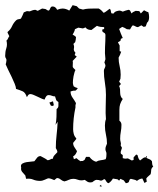

<svg xmlns="http://www.w3.org/2000/svg" viewBox="-38 -637 613 743"><path d="M387 -603Q391 -599 391 -594Q391 -589 394 -585H402Q405 -591 412.5 -593.5Q420 -596 426 -596Q427 -596 431 -594.5Q435 -593 437 -592Q439 -593 448 -596Q457 -599 459 -599Q464 -599 466.5 -594Q469 -589 471 -585Q476 -591 487 -595L501 -594L507 -585L519 -597H520Q524 -595 527.5 -593Q531 -591 536 -590Q539 -581 539 -571Q539 -565 537.5 -559Q536 -553 531 -549L526 -535L518 -533L509 -539L496 -532Q491 -532 486 -535Q481 -538 476 -539Q472 -536 470 -531.5Q468 -527 465 -523L453 -524Q444 -530 435 -533L423 -525Q426 -516 429.5 -507.5Q433 -499 437 -490L430 -487L428 -479L419 -474V-472L425 -461V-439L431 -437Q429 -431 426.5 -425Q424 -419 421 -414Q421 -397 425 -381Q429 -365 429 -348L428 -332L423 -321L430 -312L423 -304Q426 -298 426.5 -291.5Q427 -285 427 -278.5Q427 -272 429 -265.5Q431 -259 437 -254Q430 -243 427 -234Q424 -225 424 -212V-170Q432 -164 432 -154Q432 -140 429.5 -127Q427 -114 427 -100Q427 -93 429 -87Q431 -81 429 -74L434 -65Q433 -60 431 -55.5Q429 -51 429 -46L430 -42L437 -37V-25Q444 -23 447 -23Q450 -23 457 -24L472 -16L479 -18V-28L489 -39L494 -37Q496 -30 497.5 -25.5Q499 -21 504 -16Q509 -20 515 -24.5Q521 -29 528 -28V-33H531L529 -26Q534 -23 540 -21Q546 -19 550 -13Q551 -8 551 -2.5Q551 3 555 7Q547 15 547 21.5Q547 28 545 37Q540 42 535.5 45.5Q531 49 528 54L530 66L521 71L513 54Q503 54 492 63Q487 59 480.5 58Q474 57 468 55Q464 57 463 59.5Q462 62 461.5 64.5Q461 67 458.5 69Q456 71 449 72L441 61L428 55L423 62L417 57L399 54Q392 66 382 72Q377 71 374 66Q371 61 369 58L365 56Q355 64 350 61.5Q345 59 335 59Q332 59 326.5 62.5Q321 66 319 68L311 69Q305 69 300 66Q295 63 290 59Q282 61 277 61Q269 61 261.5 58Q254 55 246 55Q236 55 228 59Q220 63 211 65Q203 63 196.5 57.5Q190 52 182 52L172 60Q167 58 161 55.5Q155 53 149 53Q147 53 136.5 58Q126 63 117 63Q102 63 90.5 58Q79 53 63 55L60 42Q54 36 48 28.5Q42 21 44 12L43 6Q43 -1 49.5 -4.5Q56 -8 64.5 -9.5Q73 -11 81.5 -11.5Q90 -12 95 -13Q100 -19 105 -26Q110 -33 119 -33Q126 -29 133 -25.5Q140 -22 146 -17Q152 -17 156.5 -20Q161 -23 167 -23Q167 -30 173 -36.5Q179 -43 184 -48Q184 -53 182 -56.5Q180 -60 178 -64Q178 -90 181 -115Q184 -140 185 -166L177 -154Q180 -169 180.5 -184.5Q181 -200 181 -215Q188 -220 188 -227Q188 -234 188 -242Q180 -247 179 -251.5Q178 -256 175 -264Q168 -264 162.5 -266.5Q157 -269 150 -269Q144 -269 140 -263Q136 -257 135 -252Q130 -252 123 -255.5Q116 -259 108 -262.5Q100 -266 92.5 -269.5Q85 -273 79 -273Q74 -273 71 -269Q68 -265 66 -261Q60 -279 50 -283.5Q40 -288 24 -293Q24 -300 19 -312.5Q14 -325 7 -339.5Q0 -354 -6.5 -367Q-13 -380 -16 -388Q-15 -392 -14 -396Q-13 -400 -13 -404Q-13 -409 -15.5 -412Q-18 -415 -18 -421Q-18 -437 -13.5 -450.5Q-9 -464 -13 -480Q-9 -483 -7 -488Q-5 -493 -2 -497L-9 -511L-8 -514Q3 -523 8.5 -535.5Q14 -548 24 -558Q28 -562 33 -562.5Q38 -563 43 -565Q46 -571 49 -577Q52 -583 54 -589L66 -594L77 -593Q82 -595 87.5 -597Q93 -599 99 -599L108 -595L125 -604L138 -602L148 -596Q152 -596 153.5 -598.5Q155 -601 156 -604Q157 -607 159 -609.5Q161 -612 166 -612Q172 -612 176.5 -608Q181 -604 183 -599Q195 -604 204 -604Q217 -604 230 -596L243 -617L259 -613L268 -604L283 -600Q294 -603 305 -603.5Q316 -604 327 -604H344Q355 -598 362 -588H363Q367 -588 375 -594.5Q383 -601 387 -603ZM252 -524Q251 -518 248.5 -513Q246 -508 243 -503Q250 -500 256 -494V-492Q256 -487 255 -483Q254 -479 253 -474L246 -467Q250 -458 248 -449.5Q246 -441 254 -433L251 -424L259 -418L243 -401Q244 -399 244 -395Q244 -388 243.5 -384.5Q243 -381 243.5 -378.5Q244 -376 246.5 -373.5Q249 -371 254 -366Q252 -363 250 -356Q248 -349 246.5 -341.5Q245 -334 244.5 -327Q244 -320 244 -316Q244 -314 245 -309.5Q246 -305 247 -303Q254 -298 263 -296Q256 -285 251 -286Q246 -287 235 -283Q235 -270 242.5 -259.5Q250 -249 256 -238Q253 -229 254 -221Q245 -179 245 -137Q245 -128 247.5 -118.5Q250 -109 257 -102V-99L245 -84Q245 -75 250 -67.5Q255 -60 260 -52Q258 -46 254.5 -40.5Q251 -35 245 -32L248 -21L258 -25Q266 -17 274 -13L276 -14H282L289 -18L295 -30H308Q319 -15 334 -11Q342 -16 352 -17Q362 -18 371 -21Q373 -26 373.5 -31.5Q374 -37 374 -42Q374 -47 372 -51Q370 -55 370 -60Q370 -66 372 -71Q374 -76 376 -81Q376 -99 372 -116Q368 -133 368 -151Q368 -165 372 -176Q370 -199 371 -223Q372 -247 372 -270Q372 -293 368 -316.5Q364 -340 364 -363Q364 -368 367 -373Q370 -378 370 -384Q370 -385 368.5 -389Q367 -393 366 -395L370 -408Q367 -431 368.5 -455Q370 -479 370 -502Q370 -504 368 -508L359 -514L357 -522L365 -525V-532Q358 -532 351 -533Q344 -534 337 -537L316 -521Q309 -521 303 -523Q297 -525 293 -531L283 -527L265 -530ZM168 -227 159 -228 153 -240 167 -245 170 -232ZM353 78 355 86 347 83ZM177 -154 176 -153Q176 -154 177 -154Z"/></svg>

Font: ErikasBuero
Style: Regular
Weight: 400
Designer: Peter Wiegel
Foundry: Peter Wiegel
Version: Version 1.006